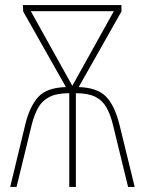

<svg xmlns="http://www.w3.org/2000/svg" viewBox="-20 -734 570 754"><path d="M79 -244Q96 -315 129.5 -352.5Q163 -390 239 -392L71 -689L70 -714H457V-689L289 -392Q361 -390 395.5 -355.5Q430 -321 449 -245L509 0H483L423 -246Q413 -286 397.5 -313Q382 -340 354 -354Q326 -368 278 -368V0H252V-368Q203 -368 174.5 -353.5Q146 -339 130.5 -312Q115 -285 105 -246L45 0H20ZM264 -397 427 -690H101Z"/></svg>

Font: Noto Sans Mono Condensed Thin
Style: Regular
Weight: 100
Width: 3
Designer: Monotype Design Team
Foundry: Monotype Imaging Inc.
Version: Version 2.014; ttfautohint (v1.8.4.7-5d5b)